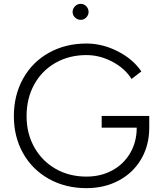

<svg xmlns="http://www.w3.org/2000/svg" viewBox="-20 -965 837 997"><path d="M52 -362Q52 -471 100 -557Q148 -643 234 -691Q320 -739 429 -739Q512 -739 591.5 -698.5Q671 -658 714 -594L663 -555Q629 -610 563.5 -644.5Q498 -679 429 -679Q339 -679 268 -638.5Q197 -598 157.5 -526Q118 -454 118 -362Q118 -272 158 -200.5Q198 -129 268.5 -88.5Q339 -48 429 -48Q504 -48 563.5 -80.5Q623 -113 656.5 -171Q690 -229 690 -302H755Q755 -211 713.5 -139.5Q672 -68 597.5 -28Q523 12 429 12Q320 12 234 -36Q148 -84 100 -169Q52 -254 52 -362ZM508 -363H755V-302H725H508ZM357 -903Q357 -920 369.5 -932.5Q382 -945 399 -945Q416 -945 428 -932.5Q440 -920 440 -903Q440 -887 428 -874.5Q416 -862 399 -862Q382 -862 369.5 -874Q357 -886 357 -903Z"/></svg>

Font: 寒蝉端黑体 Light
Style: Regular
Weight: 300
Designer: ChillDuanSans {Warren2060}; 
Source Han Sans {Ryoko NISHIZUKA 西塚涼子 (kana, bopomofo & ideographs); Paul D. Hunt (Latin, G
Foundry: ChillType&Adobe
Version: Version 1.300;Glyphs 3.3 (3306)